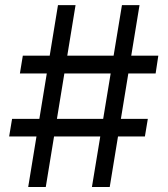

<svg xmlns="http://www.w3.org/2000/svg" viewBox="-20 -748 671 768"><path d="M347.7 0 467.8 -727.5H538.1L418.9 0ZM16.6 -202.1 28.3 -272.5H571.3L559.6 -202.1ZM92.8 0 211.9 -727.5H282.2L163.1 0ZM59.6 -454.1 71.3 -525.4H613.3L602.5 -454.1Z"/></svg>

Font: Inter V
Style: Weight 400 Optical size 14.0
Weight: 400
Designer: Rasmus Andersson
Foundry: rsms
Version: Version 4.000;git-4fc901f